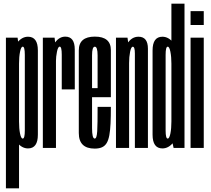

<svg xmlns="http://www.w3.org/2000/svg" viewBox="-20 -805 1149 1045"><path d="M12.2 220V-600H75.8L83.6 -537V220ZM132.5 2.8Q100.1 2.8 75 -27.5Q49.9 -57.9 49.9 -111L83.6 -143.9Q83.6 -105 89.1 -77.9Q94.6 -50.8 103.8 -50.8Q115.1 -50.8 115.1 -94.8Q115.1 -138.8 115.1 -301Q115.1 -462.2 115.1 -506.6Q115.1 -550.9 103.8 -550.9Q94.6 -550.9 89.1 -523.4Q83.6 -495.9 83.6 -458.6L49.9 -490.7Q49.9 -543.8 75 -574.4Q100.1 -605.1 132.5 -605.1Q186.1 -605.1 186.1 -530.5Q186.1 -455.9 186.1 -301Q186.1 -146.8 186.1 -72Q186.1 2.8 132.5 2.8Z M316.1 -318.5Q316.1 -463 316.1 -507.1Q316.1 -551.1 305.1 -551.1Q295.6 -551.1 290.1 -523.6Q284.6 -496.1 284.6 -473.8L257.8 -485.2Q257.8 -544 280.6 -574.8Q303.3 -605.6 335.4 -605.6Q386.8 -605.6 386.9 -536Q387.1 -466.4 387.1 -318.5ZM213.2 0V-600H277.1L284.6 -534.8V0Z M495.4 3.8Q408.9 3.8 408.9 -80.9Q408.9 -165.5 408.9 -299.9Q408.9 -455.8 408.9 -530.8Q408.9 -605.7 496.1 -605.7Q583.4 -605.7 583.4 -532.3Q583.4 -458.9 583.4 -301.8Q583.4 -288.5 583.4 -276.1H473.2V-325.3H517.5L511.2 -316.6Q511.2 -456.4 511.2 -503.6Q511.2 -550.8 496.1 -550.8Q481 -550.8 481 -503.6Q481 -456.4 481 -302.4Q481 -165.6 481 -108.2Q481 -50.8 495.4 -50.8ZM495.4 -50.8Q501.2 -50.8 504.4 -60.2Q507.7 -69.7 509.1 -90.2Q510.4 -110.6 510.8 -143.7Q511.2 -176.8 511.2 -223.4H583.4Q583.4 -171.7 581.7 -133.6Q579.9 -95.4 575.1 -69Q570.2 -42.5 560.7 -26.5Q551.1 -10.6 535.1 -3.4Q519.1 3.8 495.4 3.8L491.1 -21.1Z M611.2 0V-600H674L682.6 -536.2V0ZM714.1 0V-382.6Q714.1 -477.8 714.1 -514.2Q714.1 -550.6 702.8 -550.6Q693.6 -550.6 688.1 -523.1Q682.6 -495.6 682.6 -461.2L648.9 -472.7Q648.9 -527.9 672.3 -566.5Q695.7 -605.1 733.8 -605.1Q785.1 -605.1 785.1 -540Q785.1 -474.9 785.1 -380.2V0Z M924.8 0 912.9 -54V-785H984.2V0ZM864 2.8Q810.4 2.8 810.4 -72Q810.4 -146.8 810.4 -301Q810.4 -455.9 810.4 -530.5Q810.4 -605.1 864 -605.1Q896.4 -605.1 921.5 -574.4Q946.6 -543.8 946.6 -490.7L912.9 -458.6Q912.9 -495.9 907.4 -523.4Q901.9 -550.9 892.8 -550.9Q881.4 -550.9 881.4 -506.6Q881.4 -462.2 881.4 -301Q881.4 -139.5 881.4 -95.1Q881.4 -50.8 892.8 -50.8Q901.9 -50.8 907.4 -78.2Q912.9 -105.8 912.9 -143.9L946.6 -111Q946.6 -57.9 921.5 -27.5Q896.4 2.8 864 2.8Z M1017.2 0V-600H1089V0ZM1017.2 -744.4H1089V-668.8H1017.2Z"/></svg>

Font: Anybody UltraCondensed Thin
Style: Regular
Weight: 100
Width: 1
Designer: Tyler Finck
Foundry: Etcetera Type Company
Version: Version 1.110